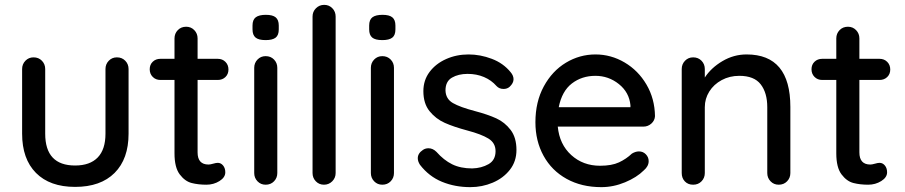

<svg xmlns="http://www.w3.org/2000/svg" viewBox="-20 -760 3723 790"><path d="M509 -476V-210Q509 -106 451.5 -48.5Q394 9 289 9Q185 9 128 -48.5Q71 -106 71 -210V-476Q71 -496 84.5 -510Q98 -524 118 -524Q139 -524 152.5 -510Q166 -496 166 -476V-210Q166 -79 289 -79Q350 -79 382 -112Q414 -145 414 -210V-476Q414 -496 427.5 -510Q441 -524 461 -524Q482 -524 495.5 -510Q509 -496 509 -476Z M793 -431V-133Q793 -83 838 -83Q845 -83 857 -86.5Q869 -90 876 -90Q889 -90 898 -79Q907 -68 907 -51Q907 -30 883 -15Q859 0 829 0Q796 0 768.5 -7Q741 -14 719.5 -42.5Q698 -71 698 -129V-431H640Q621 -431 608.5 -443.5Q596 -456 596 -475Q596 -494 608.5 -506Q621 -518 640 -518H698V-602Q698 -622 711.5 -636Q725 -650 746 -650Q766 -650 779.5 -636Q793 -622 793 -602V-518H876Q895 -518 907.5 -505.5Q920 -493 920 -474Q920 -455 907.5 -443Q895 -431 876 -431Z M1073 0Q1053 0 1039.5 -14Q1026 -28 1026 -48V-481Q1026 -501 1039.5 -515Q1053 -529 1073 -529Q1094 -529 1107.5 -515Q1121 -501 1121 -481V-48Q1121 -28 1107.5 -14Q1094 0 1073 0ZM1019 -639V-655Q1019 -679 1032.5 -689Q1046 -699 1074 -699Q1102 -699 1114.5 -688.5Q1127 -678 1127 -655V-639Q1127 -615 1114 -605Q1101 -595 1073 -595Q1044 -595 1031.5 -605.5Q1019 -616 1019 -639Z M1313 0Q1293 0 1279.5 -14Q1266 -28 1266 -48V-692Q1266 -712 1280 -726Q1294 -740 1314 -740Q1334 -740 1347.5 -726Q1361 -712 1361 -692V-48Q1361 -28 1347 -14Q1333 0 1313 0Z M1553 0Q1533 0 1519.5 -14Q1506 -28 1506 -48V-481Q1506 -501 1519.5 -515Q1533 -529 1553 -529Q1574 -529 1587.5 -515Q1601 -501 1601 -481V-48Q1601 -28 1587.5 -14Q1574 0 1553 0ZM1499 -639V-655Q1499 -679 1512.5 -689Q1526 -699 1554 -699Q1582 -699 1594.5 -688.5Q1607 -678 1607 -655V-639Q1607 -615 1594 -605Q1581 -595 1553 -595Q1524 -595 1511.5 -605.5Q1499 -616 1499 -639Z M1699 -109Q1699 -129 1720 -143Q1730 -150 1743 -150Q1761 -150 1776 -135Q1806 -101 1840.5 -84Q1875 -67 1923 -67Q1961 -68 1990 -84.5Q2019 -101 2019 -138Q2019 -172 1989.5 -190Q1960 -208 1903 -223Q1847 -238 1810 -254.5Q1773 -271 1747.5 -302.5Q1722 -334 1722 -385Q1722 -430 1747.5 -464Q1773 -498 1815.5 -517Q1858 -536 1908 -536Q1956 -536 2003.5 -518Q2051 -500 2081 -463Q2093 -449 2093 -434Q2093 -418 2077 -403Q2067 -394 2052 -394Q2034 -394 2023 -406Q2002 -430 1971.5 -443Q1941 -456 1904 -456Q1866 -456 1839.5 -440.5Q1813 -425 1813 -388Q1814 -353 1843.5 -336Q1873 -319 1934 -303Q1987 -289 2022 -273Q2057 -257 2081 -225.5Q2105 -194 2105 -143Q2105 -96 2078 -61.5Q2051 -27 2007.5 -8.5Q1964 10 1915 10Q1852 10 1798.5 -12Q1745 -34 1708 -82Q1699 -96 1699 -109Z M2627 -239H2275Q2282 -166 2330.5 -122Q2379 -78 2449 -78Q2497 -78 2527 -92Q2557 -106 2580 -128Q2595 -137 2609 -137Q2626 -137 2637.5 -125Q2649 -113 2649 -97Q2649 -76 2629 -59Q2600 -30 2552 -10Q2504 10 2454 10Q2373 10 2311.5 -24Q2250 -58 2216.5 -119Q2183 -180 2183 -257Q2183 -341 2217.5 -404.5Q2252 -468 2308.5 -502Q2365 -536 2430 -536Q2494 -536 2550 -503Q2606 -470 2640 -412Q2674 -354 2675 -282Q2674 -264 2660 -251.5Q2646 -239 2627 -239ZM2279 -319H2574V-327Q2569 -380 2526.5 -414Q2484 -448 2430 -448Q2374 -448 2333 -416.5Q2292 -385 2279 -319Z M3232 -320V-48Q3232 -28 3218.5 -14Q3205 0 3184 0Q3164 0 3150.5 -14Q3137 -28 3137 -48V-319Q3137 -378 3110 -413Q3083 -448 3022 -448Q2982 -448 2949.5 -430.5Q2917 -413 2898.5 -383.5Q2880 -354 2880 -319V-48Q2880 -28 2866.5 -14Q2853 0 2832 0Q2811 0 2798 -13.5Q2785 -27 2785 -48V-476Q2785 -496 2798.5 -510Q2812 -524 2832 -524Q2853 -524 2866.5 -510Q2880 -496 2880 -476V-441Q2906 -481 2952.5 -508.5Q2999 -536 3052 -536Q3232 -536 3232 -320Z M3516 -431V-133Q3516 -83 3561 -83Q3568 -83 3580 -86.5Q3592 -90 3599 -90Q3612 -90 3621 -79Q3630 -68 3630 -51Q3630 -30 3606 -15Q3582 0 3552 0Q3519 0 3491.5 -7Q3464 -14 3442.5 -42.5Q3421 -71 3421 -129V-431H3363Q3344 -431 3331.5 -443.5Q3319 -456 3319 -475Q3319 -494 3331.5 -506Q3344 -518 3363 -518H3421V-602Q3421 -622 3434.5 -636Q3448 -650 3469 -650Q3489 -650 3502.5 -636Q3516 -622 3516 -602V-518H3599Q3618 -518 3630.5 -505.5Q3643 -493 3643 -474Q3643 -455 3630.5 -443Q3618 -431 3599 -431Z"/></svg>

Font: Quicksand Medium
Style: Regular
Weight: 500
Designer: Andrew Paglinawan
Foundry: Andrew Paglinawan
Version: Version 3.000